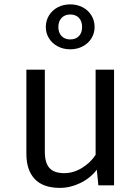

<svg xmlns="http://www.w3.org/2000/svg" viewBox="-20 -865 655 896"><path d="M189.2 -157.4Q189.2 -104.6 211 -80.8Q232.8 -56.9 280 -56.9Q322.6 -56.9 362.8 -81.5Q403.1 -106.2 426.2 -142.6V-540H512.3V0H439L431.8 -72.8Q400.5 -32.8 354.1 -10.5Q307.7 11.8 259 11.8Q181.5 11.8 142.3 -29.5Q103.1 -70.8 103.1 -147.2V-540H189.2ZM421.5 -739Q421.5 -710.3 406.9 -686.4Q392.3 -662.6 366.2 -648.7Q340 -634.9 307.7 -634.9Q275.4 -634.9 249.2 -648.7Q223.1 -662.6 208.5 -686.4Q193.8 -710.3 193.8 -739Q193.8 -768.2 208.5 -792.6Q223.1 -816.9 249.2 -830.8Q275.4 -844.6 307.7 -844.6Q340 -844.6 366.2 -830.8Q392.3 -816.9 406.9 -792.6Q421.5 -768.2 421.5 -739ZM252.3 -739Q252.3 -712.3 267.4 -696.7Q282.6 -681 307.7 -681Q333.3 -681 348.2 -696.4Q363.1 -711.8 363.1 -739Q363.1 -766.2 348.2 -781.8Q333.3 -797.4 307.7 -797.4Q282.6 -797.4 267.4 -781.5Q252.3 -765.6 252.3 -739Z"/></svg>

Font: Fira Code Fixed
Style: Regular
Weight: 400
Monospace: yes
Designer: Carrois Corporate, Edenspiekermann AG, Nikita Prokopov
Foundry: Carrois Corporate, Edenspiekermann AG, Nikita Prokopov
Version: Version 5.002